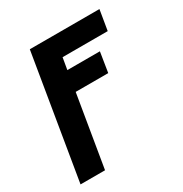

<svg xmlns="http://www.w3.org/2000/svg" viewBox="-171 -648 942 991"><g transform="rotate(-30 300.0 -152.5)"><path d="M24 215 146 -520H561L541 -400H272L260 -330H454L435 -211H241L170 215Z"/></g></svg>

Font: Iosevka Heavy Extended Oblique
Style: Regular
Weight: 900
Width: 7
Italic angle: -9°
Monospace: yes
Designer: Belleve Invis
Foundry: Belleve Invis
Version: Version 32.5.0; ttfautohint (v1.8.4)